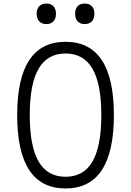

<svg xmlns="http://www.w3.org/2000/svg" viewBox="-20 -1050 740 1084"><path d="M350 14Q77 14 77 -400Q77 -814 350 -814Q623 -814 623 -400Q623 14 350 14ZM350 -52Q452 -52 502 -138Q552 -224 552 -400Q552 -576 502 -662Q452 -748 350 -748Q248 -748 198 -662Q148 -576 148 -400Q148 -224 198 -138Q248 -52 350 -52ZM242 -914Q216 -914 201.5 -929.5Q187 -945 187 -972Q187 -1000 201.5 -1015Q216 -1030 242 -1030Q267 -1030 281.5 -1015Q296 -1000 296 -972Q296 -945 281.5 -929.5Q267 -914 242 -914ZM458 -914Q433 -914 418.5 -929.5Q404 -945 404 -972Q404 -1000 418.5 -1015Q433 -1030 458 -1030Q484 -1030 498.5 -1015Q513 -1000 513 -972Q513 -945 498.5 -929.5Q484 -914 458 -914Z"/></svg>

Font: Martian Mono ExtraLight
Style: Regular
Weight: 200
Monospace: yes
Designer: Roman Shamin
Foundry: Evil Martians
Version: Version 1.000; ttfautohint (v1.8.4.7-5d5b)